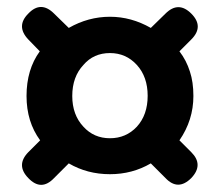

<svg xmlns="http://www.w3.org/2000/svg" viewBox="-20 -648 629 550"><path d="M61 -138Q25 -175 61 -212L95 -246Q56 -299 56 -373Q56 -449 94 -501L61 -535Q25 -573 61 -609Q97 -647 135 -609L177 -568Q233 -600 295 -600Q356 -600 412 -568L454 -609Q491 -646 528 -609Q565 -572 528 -535L494 -501Q514 -475 524 -443Q534 -413 534 -373Q534 -304 494 -246L528 -212Q564 -176 528 -138Q490 -100 454 -138L412 -180Q359 -149 295 -149Q230 -149 177 -180L135 -138Q98 -99 61 -138ZM295 -252Q341 -252 372 -285Q403 -319 403 -373.5Q403 -428 372 -462Q341 -496 295 -496Q248 -496 219 -462Q187 -428 187 -373Q187 -319 219 -285Q249 -252 295 -252Z"/></svg>

Font: GenSenRounded JP B
Style: Regular
Weight: 700
Version: Version 1.501;PS 1;hotconv 16.6.51;makeotf.lib2.5.65220